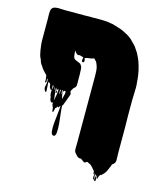

<svg xmlns="http://www.w3.org/2000/svg" viewBox="-118 -659 825 972"><g transform="rotate(15 295.0 -173.5)"><path d="M550 96Q550 100 548 106Q548 107 547.5 107.5Q547 108 547 109Q546 111 542 115Q539 119 534 121L531 128Q531 131 530 132L527 139Q523 150 516 163Q509 176 498 184Q497 185 496.5 186.5Q496 188 494 188Q493 189 492 188Q491 187 490 188Q489 189 485.5 195.5Q482 202 482 203Q481 205 480.5 209.5Q480 214 478 213Q475 209 475.5 199.5Q476 190 474 195Q472 199 473 206.5Q474 214 474.5 220Q475 226 470 225Q465 224 466 217.5Q467 211 469 203.5Q471 196 466 193Q463 190 463.5 198Q464 206 465 214Q466 222 463 220Q457 214 459 204Q461 194 459 187Q459 185 458 190Q457 195 456 194Q454 190 454.5 185.5Q455 181 453 177L450 174Q446 170 440.5 163Q435 156 426 149Q424 148 418 146Q417 146 414.5 144Q412 142 410 142Q406 142 402.5 145.5Q399 149 394 148Q390 146 386 142.5Q382 139 374 134Q370 136 362 133Q357 131 354.5 128.5Q352 126 349 123Q347 121 347 121L340 113Q339 112 337 108Q337 107 336.5 106Q336 105 336 104Q335 103 335 101Q334 93 334.5 84.5Q335 76 335 68V-287Q335 -301 334 -316Q333 -331 328 -344Q326 -350 323 -356Q320 -362 315 -366L307 -374Q306 -374 304 -372L293 -369Q280 -368 274.5 -366.5Q269 -365 261 -363Q263 -356 263.5 -349.5Q264 -343 261 -341Q260 -340 257 -340Q254 -340 253 -341Q250 -344 251 -351Q252 -358 253 -365H250Q246 -366 242 -367.5Q238 -369 233 -370Q232 -370 230 -369.5Q228 -369 226 -369Q220 -369 216 -373Q212 -377 209 -381Q208 -383 207.5 -384.5Q207 -386 205 -387V-380Q205 -368 207.5 -356.5Q210 -345 219 -341L240 -332Q245 -330 247.5 -327Q250 -324 252 -321Q253 -320 253.5 -318Q254 -316 255 -314Q256 -310 256.5 -307.5Q257 -305 257 -299Q258 -287 258 -275Q258 -263 258 -250V-244Q258 -240 258.5 -235.5Q259 -231 258 -226V-217Q257 -216 257 -214.5Q257 -213 256 -212Q254 -208 252 -206Q252 -206 251.5 -205.5Q251 -205 250 -205Q249 -204 248 -203Q247 -202 245 -200Q242 -197 242 -195Q235 -185 235 -181Q235 -178 236 -176Q237 -174 238 -172Q239 -171 239 -167.5Q239 -164 236 -158Q235 -154 233.5 -150.5Q232 -147 231 -144Q230 -140 228 -135Q226 -130 224 -125Q224 -122 221 -117Q221 -116 219 -112Q219 -112 219 -111.5Q219 -111 218 -110Q218 -106 216 -104Q214 -102 213 -102Q212 -90 215.5 -64Q219 -38 221.5 -9.5Q224 19 222 39Q220 59 209 58Q198 57 196 38Q194 19 196.5 -7.5Q199 -34 202 -59.5Q205 -85 205 -98Q202 -94 200 -92Q199 -86 197 -87Q195 -87 193 -91Q191 -87 189 -86Q188 -82 182 -79Q181 -75 180.5 -70Q180 -65 178 -60Q177 -59 175.5 -58Q174 -57 173 -58Q171 -63 171 -69Q171 -75 169 -81Q169 -82 168 -82.5Q167 -83 167 -84Q166 -86 165.5 -88.5Q165 -91 164 -92Q163 -99 164 -106Q162 -102 160 -102Q153 -101 149 -110Q149 -111 148.5 -111Q148 -111 148 -112Q148 -114 147.5 -114.5Q147 -115 147 -116Q144 -128 145.5 -126Q147 -124 148 -122.5Q149 -121 144 -131Q141 -137 141 -145Q140 -154 141.5 -162Q143 -170 144 -178Q144 -170 144.5 -172Q145 -174 145 -179.5Q145 -185 145 -187H140Q140 -183 140.5 -177.5Q141 -172 141 -167V-165Q141 -162 139 -162Q137 -162 134.5 -165.5Q132 -169 131 -170Q131 -170 129 -174Q127 -177 127 -186Q124 -192 126 -189Q128 -186 124 -193Q120 -195 118 -197Q115 -200 115 -200Q114 -192 115.5 -177Q117 -162 117 -152Q117 -142 111 -148Q101 -160 105.5 -176.5Q110 -193 108 -208Q108 -210 106.5 -212.5Q105 -215 105 -213Q103 -209 104.5 -201.5Q106 -194 101 -192Q97 -191 98 -198.5Q99 -206 98 -210Q97 -221 96.5 -223Q96 -225 94 -231Q92 -233 90 -234L83 -241L78 -247L75 -250Q73 -252 71 -255Q69 -258 67 -261L62 -269L61 -270Q56 -275 51 -288Q50 -291 49 -294Q48 -297 47 -300Q42 -308 39 -319.5Q36 -331 34 -344Q32 -357 30.5 -370.5Q29 -384 29 -398V-505Q29 -510 28.5 -522Q28 -534 29 -544Q29 -560 42 -568L52 -571Q63 -573 75.5 -572Q88 -571 100 -571H199Q214 -571 241 -571.5Q268 -572 296.5 -571.5Q325 -571 342 -567Q347 -566 352 -565.5Q357 -565 360 -563Q365 -562 370 -560.5Q375 -559 380 -557Q388 -555 395 -552.5Q402 -550 409 -547L421 -541Q436 -534 449.5 -524.5Q463 -515 473 -503Q479 -497 485 -491Q491 -485 495 -478L499 -472Q510 -458 519 -437Q521 -433 523 -428Q525 -423 527 -418Q535 -396 540 -373.5Q545 -351 547 -328Q548 -324 548 -315Q550 -301 550 -283.5Q550 -266 549 -250Q549 -242 548.5 -234.5Q548 -227 548 -220V-141Q549 -110 549 -81Q549 -52 549 -39V56Q549 66 549.5 75.5Q550 85 550 96ZM153 -163Q155 -172 154 -176.5Q153 -181 151 -185Q151 -184 151.5 -180.5Q152 -177 152 -176Q152 -173 152.5 -170Q153 -167 153 -163ZM162 -147Q164 -137 164.5 -129Q165 -121 165 -114Q165 -116 165.5 -118Q166 -120 167 -122Q168 -129 169.5 -135.5Q171 -142 172 -149Q172 -152 172.5 -155Q173 -158 173 -161Q174 -164 174 -168V-175Q172 -177 170 -175L167 -169H166Q165 -172 160 -181Q161 -183 160 -180.5Q159 -178 159 -178V-177Q159 -174 159.5 -171.5Q160 -169 160 -166Q161 -162 161.5 -157Q162 -152 162 -147ZM197 -176Q194 -179 193.5 -176Q193 -173 193 -173V-172Q193 -169 193.5 -165.5Q194 -162 194 -158Q195 -157 195 -153Q198 -168 197 -176ZM211 -160Q214 -179 205 -176Q203 -175 201 -173Q198 -167 198 -162Q198 -156 199 -153Q199 -150 200 -147Q201 -144 202 -140Q202 -137 204 -133L210 -158Q210 -159 211 -160ZM186 -175Q182 -179 182 -172V-164Q182 -161 182.5 -158Q183 -155 184 -152L185 -159Q185 -162 185.5 -165Q186 -168 186 -172ZM167 -155Q166 -153 164.5 -155Q163 -157 165 -164Q165 -165 167 -169Q171 -159 167 -155Z"/></g></svg>

Font: Rubik Wet Paint
Style: Regular
Weight: 400
Designer: Hubert and Fischer, NaN
Foundry: Hubert and Fischer, NaN
Version: Version 2.200